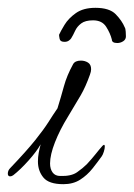

<svg xmlns="http://www.w3.org/2000/svg" viewBox="-41 -482 342 491"><path d="M221 -109Q227 -115 227 -107Q227 -102 224.5 -94Q222 -86 219 -82Q209 -68 195.5 -51Q182 -34 164 -22.5Q146 -11 121 -11Q84 -11 70 -28Q56 -45 56 -69Q56 -80 58 -91Q60 -102 63 -113Q53 -95 32 -71.5Q11 -48 -7 -34Q-11 -31 -15 -31Q-21 -31 -21 -38Q-21 -46 -15 -52Q27 -96 49 -123.5Q71 -151 83 -170Q95 -189 106 -205Q115 -234 122.5 -261.5Q130 -289 146 -318Q151 -327 166 -327Q176 -327 184 -322Q192 -317 192 -305Q192 -299 189 -291Q178 -260 165.5 -238.5Q153 -217 133 -184Q112 -150 99.5 -118Q87 -86 87 -64Q87 -50 93.5 -41Q100 -32 113 -32Q141 -31 156 -41.5Q171 -52 181 -62Q194 -76 203.5 -88Q213 -100 221 -109ZM203 -462Q239 -462 255 -445.5Q271 -429 278 -412Q280 -409 280.5 -401Q281 -393 281 -389Q281 -381 274 -376.5Q267 -372 259 -372Q245 -372 245 -381Q241 -397 230.5 -413.5Q220 -430 197 -430Q177 -430 166.5 -422Q156 -414 151 -403Q146 -392 141 -384Q140 -382 135.5 -378.5Q131 -375 124 -375Q113 -375 111.5 -382.5Q110 -390 110 -393Q114 -402 124 -418.5Q134 -435 153 -448.5Q172 -462 203 -462Z"/></svg>

Font: Ingrid Darling
Style: Regular
Weight: 400
Designer: Robert E. Leuschke
Foundry: Robert E. Leuschke
Version: Version 1.010; ttfautohint (v1.8.3)